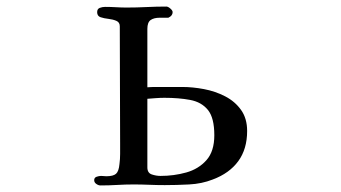

<svg xmlns="http://www.w3.org/2000/svg" viewBox="-20 -564 1040 585"><path d="M633 -152Q633 -205 613.5 -229Q594 -253 559.5 -259.5Q525 -266 481 -266Q468 -266 455 -265Q442 -264 429 -263V-54Q429 -37 442.5 -32.5Q456 -28 469 -28Q510 -28 547.5 -38.5Q585 -49 609 -76Q633 -103 633 -152ZM733 -165Q733 -110 706 -73Q679 -36 628 -17Q595 -4 556 -2Q517 0 482 0Q458 0 434.5 -1Q411 -2 387 -2Q362 -2 337 -0.5Q312 1 286 1Q280 1 273.5 -3.5Q267 -8 267 -15Q267 -23 274.5 -25.5Q282 -28 288 -28Q292 -28 296 -27.5Q300 -27 304 -27Q325 -27 333.5 -34.5Q342 -42 344 -64Q346 -79 346 -95Q346 -111 346 -126Q346 -215 345.5 -305Q345 -395 345 -484Q345 -496 334.5 -500.5Q324 -505 310.5 -506.5Q297 -508 286.5 -511.5Q276 -515 276 -527Q276 -537 284 -540Q292 -543 300 -543Q317 -543 333.5 -542Q350 -541 366 -541Q396 -541 426.5 -542.5Q457 -544 487 -544Q492 -544 499 -538Q506 -532 506 -527Q506 -516 493 -510Q486 -510 480 -510Q474 -510 467 -510Q449 -510 439 -503Q429 -496 429 -476V-298Q441 -299 452.5 -299Q464 -299 476 -299H535Q567 -299 601.5 -292.5Q636 -286 666 -270.5Q696 -255 714.5 -229Q733 -203 733 -165Z"/></svg>

Font: Kaisei Tokumin Medium
Style: Regular
Weight: 500
Designer: Font-Kai, 金井和夫
Foundry: KAZUO KANAI
Version: Version 5.003